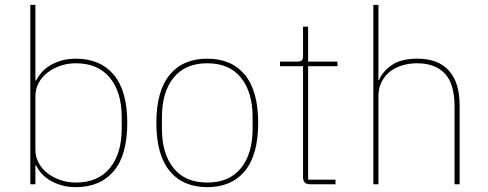

<svg xmlns="http://www.w3.org/2000/svg" viewBox="-20 -760 2011 792"><path d="M105 -740H126V-428H129Q137 -444 151 -460.5Q165 -477 185.5 -489.5Q206 -502 233 -510Q260 -518 293 -518Q393 -518 449 -452Q505 -386 505 -253Q505 -120 449 -54Q393 12 293 12Q260 12 233 4Q206 -4 185.5 -16.5Q165 -29 151 -45Q137 -61 129 -78H126V0H105ZM293 -7Q384 -7 433 -66.5Q482 -126 482 -229V-277Q482 -380 433 -439.5Q384 -499 293 -499Q260 -499 230 -489Q200 -479 176.5 -461Q153 -443 139.5 -418Q126 -393 126 -363V-143Q126 -113 139.5 -88Q153 -63 176.5 -45Q200 -27 230 -17Q260 -7 293 -7Z M835 12Q735 12 680 -54.5Q625 -121 625 -253Q625 -385 680 -451.5Q735 -518 835 -518Q935 -518 990 -451.5Q1045 -385 1045 -253Q1045 -121 990 -54.5Q935 12 835 12ZM835 -7Q926 -7 974 -66.5Q1022 -126 1022 -229V-277Q1022 -380 974 -439.5Q926 -499 835 -499Q744 -499 696 -439.5Q648 -380 648 -277V-229Q648 -126 696 -66.5Q744 -7 835 -7Z M1259 0Q1230 0 1230 -29V-487H1135V-506H1207Q1221 -506 1225.5 -511.5Q1230 -517 1230 -531V-650H1251V-506H1372V-487H1251V-19H1364V0Z M1520 -740H1541V-430H1544Q1557 -464 1595.5 -491Q1634 -518 1702 -518Q1787 -518 1831.5 -469Q1876 -420 1876 -325V0H1855V-321Q1855 -414 1815 -456.5Q1775 -499 1700 -499Q1669 -499 1640 -490.5Q1611 -482 1589 -465Q1567 -448 1554 -422Q1541 -396 1541 -362V0H1520Z"/></svg>

Font: IBM Plex Sans Hebrew Thin
Style: Regular
Weight: 100
Designer: Mike Abbink, Paul van der Laan, Pieter van Rosmalen, Yanek Iontef
Foundry: Bold Monday
Version: Version 1.2